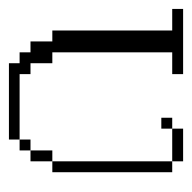

<svg xmlns="http://www.w3.org/2000/svg" viewBox="-20 -410 430 430"><g transform="rotate(90 195.0 -195.0)"><path d="M292.5 -23.9V-48.3H316.9V-23.9ZM316.9 -48.3V-97.2H341.3V-48.3ZM243.7 -341.3V-365.7H268.1V-341.3ZM341.3 -97.2V-365.7H365.7V-97.2ZM121.6 0V-23.9H97.2V-48.3H72.8V-97.2H48.3V-365.7H0V-390.1H146V-365.7H97.2V-97.2H121.6V-48.3H146V-23.9H292.5V0ZM268.1 -365.7V-390.1H341.3V-365.7Z"/></g></svg>

Font: FS Mondwest Regular
Style: Regular
Weight: 400
Designer: NZWStudios2024
Foundry: https://fontstruct.com
Version: Version 1.0